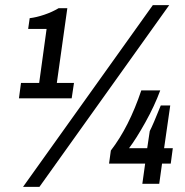

<svg xmlns="http://www.w3.org/2000/svg" viewBox="-20 -718 723 750"><path d="M62 -394H133L162 -605H90L96 -647Q122 -650 153 -660.5Q184 -671 209 -686H243L202 -394H269L260 -334H54ZM577 -698H641L134 12H70ZM547 -79H406L413 -130Q484 -222 532 -365H606Q584 -305 548 -240.5Q512 -176 484 -139H555L565 -206Q578 -231 608 -306H645L621 -139H655L647 -79H613L602 0H536Z"/></svg>

Font: Archivo Narrow Medium
Style: Italic
Weight: 500
Italic angle: -8°
Designer: Hector Gatti
Foundry: Omnibus-Type
Version: Version 2.001